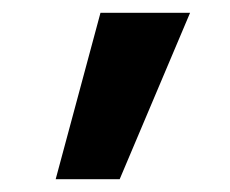

<svg xmlns="http://www.w3.org/2000/svg" viewBox="-20 -540 359 300"><path d="M137 -520H277L167 -260H67Z"/></svg>

Font: Mplus 1p Medium
Style: Regular
Weight: 500
Version: Version 1.061